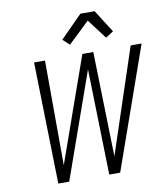

<svg xmlns="http://www.w3.org/2000/svg" viewBox="-102 -1058 1003 1143"><g transform="rotate(-10 400.0 -486.5)"><path d="M157 0 140 -735H206L208 -102L432 -735H498L514 -102L724 -735H790L531 0H465L449 -639L223 0ZM369 -802 329 -839 462 -973H548L635 -836L588 -806L498 -925Z"/></g></svg>

Font: Iosevka Aile Light Oblique
Style: Regular
Weight: 300
Italic angle: -9°
Designer: Belleve Invis
Foundry: Belleve Invis
Version: Version 31.1.0; ttfautohint (v1.8.4)